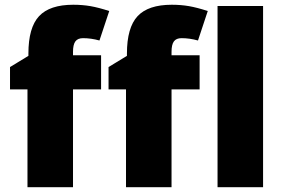

<svg xmlns="http://www.w3.org/2000/svg" viewBox="-20 -785 1189 805"><path d="M403.8 -410.2H286.1V0H95.2V-410.2H22V-503.9L99.1 -550.8V-560.1Q99.1 -669.4 143.8 -717.3Q188.5 -765.1 287.1 -765.1Q325.2 -765.1 359.1 -759.3Q393.1 -753.4 438 -738.8L397 -615.2Q361.8 -625 328.1 -625Q306.2 -625 296.1 -611.6Q286.1 -598.1 286.1 -567.9V-553.2H403.8ZM816.9 -410.2H699.2V0H508.3V-410.2H435.1V-503.9L512.2 -550.8V-560.1Q512.2 -669.4 556.9 -717.3Q601.6 -765.1 700.2 -765.1Q738.3 -765.1 772.2 -759.3Q806.2 -753.4 851.1 -738.8L810.1 -615.2Q774.9 -625 741.2 -625Q719.2 -625 709.2 -611.6Q699.2 -598.1 699.2 -567.9V-553.2H816.9ZM1083 0H892.1V-759.8H1083Z"/></svg>

Font: OpenSansExtrabold
Style: Regular
Weight: 800
Foundry: Ascender Corporation
Version: Version 1.10